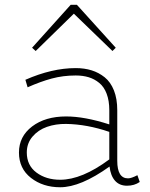

<svg xmlns="http://www.w3.org/2000/svg" viewBox="-20 -768 625 801"><path d="M288.1 -710.9 128.9 -555.2 113.8 -568.8 274.9 -748H300.8L462.9 -568.8L449.2 -555.2ZM553.2 -37.1 563 -8.8Q540.5 6.8 509.8 6.8Q478.5 6.8 460 -13.9Q441.4 -34.7 437 -73.2Q316.4 13.2 231 13.2Q159.2 13.2 109.1 -25.9Q59.1 -64.9 59.1 -131.8Q59.1 -198.7 114 -240.5Q168.9 -282.2 255.9 -282.2Q333 -282.2 436 -249V-308.1Q436 -347.7 425 -376.7Q414.1 -405.8 394 -422.1Q374 -438.5 349.9 -445.8Q325.7 -453.1 295.9 -453.1Q243.2 -453.1 196 -440.4Q148.9 -427.7 95.2 -403.8L85.9 -435.1Q196.8 -483.9 295.9 -483.9Q332 -483.9 362.1 -474.6Q392.1 -465.3 416.7 -445.6Q441.4 -425.8 455.3 -390.9Q469.2 -356 469.2 -308.1V-97.2Q469.2 -23.9 514.2 -23.9Q527.8 -23.9 553.2 -37.1ZM91.8 -131.8Q91.8 -78.1 132.1 -48.1Q172.4 -18.1 231 -18.1Q321.8 -18.1 436 -103V-217.8Q343.8 -249.5 255.9 -251Q212.4 -251.5 176 -238.8Q139.6 -226.1 115.7 -198.2Q91.8 -170.4 91.8 -131.8Z"/></svg>

Font: BioRhyme ExtraLight
Style: Regular
Weight: 275
Designer: Aoife Mooney
Foundry: Aoife Mooney Type
Version: Version 1.500;PS 001.500;hotconv 1.0.88;makeotf.lib2.5.64775